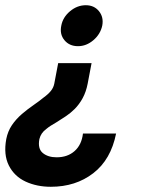

<svg xmlns="http://www.w3.org/2000/svg" viewBox="-118 -473 624 736"><path d="M168 -55Q153 -40 134.5 -27.5Q116 -15 98 -4Q73 10 60 21Q49 29 42.5 38.5Q36 48 33 60Q26 97 46 113.5Q66 130 99 130Q141 130 168 106Q195 82 200 39H327Q307 139 239.5 191Q172 243 77 243Q23 243 -20 223Q-63 203 -84 161.5Q-105 120 -94 60Q-88 30 -72.5 7Q-57 -16 -34 -36Q-13 -54 13 -72Q32 -85 49 -99Q67 -112 77 -124.5Q87 -137 90 -152L105 -231H233L218 -152Q212 -121 199 -97Q186 -73 168 -55ZM274 -375Q267 -342 240 -319Q213 -296 181 -296Q148 -296 129 -319Q110 -342 117 -375Q123 -407 150.5 -430Q178 -453 211 -453Q243 -453 261.5 -430Q280 -407 274 -375Z"/></svg>

Font: Teachers[wght] Italic
Style: Regular
Weight: 400
Designer: Alfredo Marco Pradil & Chank Diesel
Version: Version 1.000;Glyphs 3.1.2 (3151)